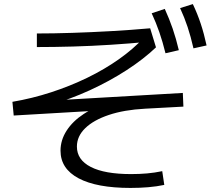

<svg xmlns="http://www.w3.org/2000/svg" viewBox="-20 -875 1040 940"><path d="M618.9 45.1Q453.7 45.1 365 -1.9Q276.3 -49 276.3 -137.3Q276.3 -189.2 306.2 -235.5Q336.1 -281.8 390 -317.1Q444 -352.4 516.5 -370.7L524.3 -337.3L47.1 -309.4L40.8 -376.5Q137.5 -393 230.3 -423.2Q323 -453.4 407.3 -494.3Q491.5 -535.2 562.1 -585.1Q632.7 -634.9 684.7 -690.9L701.6 -670Q615.2 -661.8 522.2 -655.8Q429.2 -649.8 337.3 -647.2Q245.3 -644.6 160.5 -644.6V-711.1Q241.2 -711.1 333.7 -714.1Q426.3 -717.1 523.4 -722.6Q620.6 -728 715.2 -736.5L743.7 -643.2Q683.5 -585.8 599.8 -531.5Q516 -477.2 419.6 -433.1Q323.3 -389 224.9 -361.2L214.9 -381.8L875.1 -420L877.9 -353L689.7 -342.8Q587.5 -337.3 512.7 -312.2Q438 -287.1 397.3 -247.5Q356.5 -207.9 356.5 -157.4Q356.5 -92.5 424.6 -57.6Q492.6 -22.7 622.2 -22.7Q663.3 -22.7 700.1 -26Q736.8 -29.2 774.3 -37L784.3 30.3Q747 38.1 705.9 41.6Q664.8 45.1 618.9 45.1ZM790.2 -614.3Q776.3 -670.7 760.1 -717.4Q743.9 -764.2 722.6 -810.1L786.7 -831.5Q808.7 -783.1 825.4 -734.8Q842 -686.5 855.5 -629.3ZM927.2 -638.3Q914 -696 898.5 -742.8Q883 -789.5 861.7 -835.4L924.1 -855Q946.9 -807.1 962.9 -758.5Q979 -710 991.4 -652.5Z"/></svg>

Font: M PLUS 2 Thin
Style: Regular
Weight: 100
Designer: Coji Morishita
Foundry: UNDERFOREST DESIGN
Version: Version 1.001